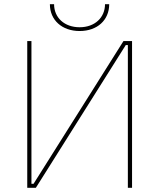

<svg xmlns="http://www.w3.org/2000/svg" viewBox="-20 -896 760 916"><path d="M218 -876C218 -800 276 -748 360 -748C444 -748 501 -800 501 -876H481C481 -812 432 -766 360 -766C288 -766 238 -811 238 -876ZM110 0H151L580 -681H590V0H610V-700H569L140 -19H130V-700H110Z"/></svg>

Font: Fixel Display Thin
Style: Regular
Weight: 100
Designer: AlfaBravo + MacPaw
Foundry: Kyrylo Tkachov, Marchela Mozhyna, Serhii Makarenko, Maria Weinstein, Zakhar Kryvoshyya
Version: Version 1.211